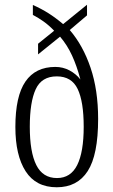

<svg xmlns="http://www.w3.org/2000/svg" viewBox="-20 -782 479 812"><path d="M220 10Q132 10 88.5 -57.5Q45 -125 45 -245Q45 -375 87.5 -437Q130 -499 214 -499Q246 -499 273.5 -484.5Q301 -470 320 -446Q305 -503 284.5 -547.5Q264 -592 234 -627L141 -552V-597L209 -652Q187 -675 164.5 -691Q142 -707 119 -719V-761Q155 -745 185 -726Q215 -707 247 -680L348 -762V-717L275 -655Q331 -590 363 -495.5Q395 -401 395 -279Q395 -127 351 -58.5Q307 10 220 10ZM221 -29Q279 -29 306.5 -84Q334 -139 334 -246Q334 -352 308.5 -405.5Q283 -459 220 -459Q156 -459 131 -404.5Q106 -350 106 -246Q106 -139 133.5 -84Q161 -29 221 -29Z"/></svg>

Font: Noto Serif Ethiopic ExtraCondensed Light
Style: Regular
Weight: 300
Width: 2
Designer: Monotype Design Team
Foundry: Monotype Imaging Inc.
Version: Version 2.102; ttfautohint (v1.8.4.7-5d5b)